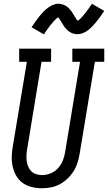

<svg xmlns="http://www.w3.org/2000/svg" viewBox="-20 -994 575 1022"><path d="M202 8Q175 8 148.5 1.5Q122 -5 101 -20Q80 -35 67 -57.5Q54 -80 48 -105.5Q42 -131 42.5 -159Q43 -187 48 -214L123 -665H82V-735H252V-665H201L125 -203Q122 -187 121 -170.5Q120 -154 122 -138Q124 -122 130 -107.5Q136 -93 146.5 -82.5Q157 -72 172.5 -67Q188 -62 204 -62Q227 -62 250 -71.5Q273 -81 289.5 -99.5Q306 -118 315 -141Q324 -164 327 -187L406 -665H365V-735H535V-665H485L404 -176Q400 -152 392.5 -128Q385 -104 371.5 -82.5Q358 -61 339 -43Q320 -25 297.5 -13Q275 -1 250.5 3.5Q226 8 202 8ZM214 -811 148 -849Q160 -867 170.5 -882Q181 -897 191 -909Q201 -921 210.5 -931Q220 -941 233 -951Q246 -961 261 -967.5Q276 -974 291 -974Q297 -974 302.5 -973Q308 -972 313 -970.5Q318 -969 322.5 -967Q327 -965 331.5 -962Q336 -959 340 -956Q344 -953 347 -949.5Q350 -946 354 -941.5Q358 -937 361 -933Q364 -929 366.5 -924.5Q369 -920 371.5 -916.5Q374 -913 377 -907.5Q380 -902 383 -897.5Q386 -893 388 -890Q390 -887 394 -883Q397 -886 400.5 -888.5Q404 -891 408.5 -895.5Q413 -900 414.5 -901.5Q416 -903 418.5 -906Q421 -909 423.5 -912Q426 -915 429 -918.5Q432 -922 435 -926Q438 -930 441 -934Q444 -938 447.5 -942.5Q451 -947 454.5 -952Q458 -957 461.5 -962.5Q465 -968 469 -974L535 -936Q523 -918 512.5 -903.5Q502 -889 492 -877Q482 -865 472.5 -854.5Q463 -844 450 -834Q437 -824 422 -818Q407 -812 392 -812Q385 -812 379 -813Q373 -814 367.5 -816Q362 -818 356 -821Q350 -824 345.5 -827.5Q341 -831 337 -835Q333 -839 328.5 -844Q324 -849 321 -854Q318 -859 315 -863.5Q312 -868 309 -873.5Q306 -879 302 -884.5Q298 -890 295.5 -894Q293 -898 290 -902Q286 -900 283 -897.5Q280 -895 275 -890Q270 -885 268.5 -883.5Q267 -882 264.5 -879Q262 -876 259.5 -873Q257 -870 254 -866.5Q251 -863 248 -859.5Q245 -856 242 -851.5Q239 -847 235.5 -842.5Q232 -838 228.5 -833Q225 -828 221.5 -822.5Q218 -817 214 -811Z"/></svg>

Font: Iosevka Slab Oblique
Style: Regular
Weight: 400
Italic angle: -9°
Monospace: yes
Designer: Belleve Invis
Foundry: Belleve Invis
Version: Version 11.1.1; ttfautohint (v1.8.3)